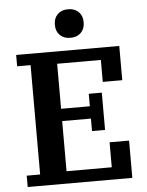

<svg xmlns="http://www.w3.org/2000/svg" viewBox="-60 -962 773 1011"><g transform="rotate(-5 326.0 -457.0)"><path d="M45 -60H116V-638H45V-698H590V-517H487V-633H256V-395H408V-461H477V-264H408V-330H256V-65H495V-197H598V0H45ZM338 -763Q303 -763 282.5 -783.5Q262 -804 262 -836V-841Q262 -873 282.5 -893.5Q303 -914 338 -914Q373 -914 393.5 -893.5Q414 -873 414 -841V-836Q414 -804 393.5 -783.5Q373 -763 338 -763Z"/></g></svg>

Font: IBM Plex Serif SmBld
Style: Regular
Weight: 600
Designer: Mike Abbink, Paul van der Laan, Pieter van Rosmalen
Foundry: Bold Monday
Version: Version 3.001